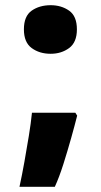

<svg xmlns="http://www.w3.org/2000/svg" viewBox="-20 -580 388 739"><path d="M270 -146 277 -135Q268 -99 254 -49Q240 1 224 51.5Q208 102 191 139H55Q65 93 74 42.5Q83 -8 91 -57Q99 -106 103 -146ZM175 -373Q132 -373 102 -395Q72 -417 72 -467Q72 -518 102 -539Q132 -560 175 -560Q216 -560 246 -539Q276 -518 276 -467Q276 -417 246 -395Q216 -373 175 -373Z"/></svg>

Font: Noto Sans Devanagari Black
Style: Regular
Weight: 900
Version: Version 2.003